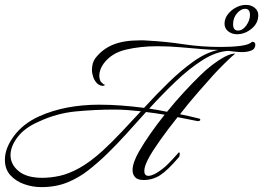

<svg xmlns="http://www.w3.org/2000/svg" viewBox="-78 -734 1076 785"><path d="M91 31Q55 31 21 19Q-13 7 -35.5 -17.5Q-58 -42 -58 -81Q-58 -128 -21 -178Q16 -228 81 -258Q137 -283 198.5 -294.5Q260 -306 326 -306Q373 -306 419 -302.5Q465 -299 511 -293Q561 -348 612 -397.5Q663 -447 713.5 -483Q764 -519 814 -530Q786 -530 745 -533.5Q704 -537 657.5 -541Q611 -545 564 -545Q496 -545 436.5 -531Q377 -517 345 -473Q336 -460 332 -448Q328 -436 328 -425Q328 -411 334 -400Q338 -396 343 -391.5Q348 -387 352 -387Q348 -383 342 -383Q335 -383 328.5 -386.5Q322 -390 318 -394Q308 -405 303 -419.5Q298 -434 298 -448Q298 -476 311 -495Q340 -533 383.5 -551Q427 -569 493 -569Q501 -569 509.5 -569Q518 -569 526 -568Q601 -564 673 -553Q745 -542 826 -542Q870 -542 905.5 -546.5Q941 -551 952 -563H954Q966 -563 966 -550Q965 -533 948.5 -527Q932 -521 912 -521Q896 -521 880.5 -523Q865 -525 855 -526Q805 -523 750.5 -488.5Q696 -454 641 -401.5Q586 -349 532 -290Q550 -287 568.5 -284Q587 -281 605 -277Q638 -318 673 -356Q708 -394 741 -426Q763 -448 789 -468Q815 -488 840 -501.5Q865 -515 884 -515Q871 -505 844 -478.5Q817 -452 794 -427Q766 -396 729.5 -354Q693 -312 658 -267Q677 -263 695.5 -259Q714 -255 733 -250Q741 -249 741 -244Q741 -242 737.5 -240Q734 -238 729 -239L648 -255Q608 -205 575.5 -159Q543 -113 529 -86Q522 -73 517 -59.5Q512 -46 512 -35Q512 -15 529 -15Q540 -15 559 -25Q588 -42 610.5 -65Q633 -88 653 -111Q657 -111 657 -105Q657 -96 653 -91Q607 -37 576.5 -17.5Q546 2 509 2Q485 2 474.5 -9.5Q464 -21 464 -38Q464 -55 471.5 -75Q479 -95 490 -114Q510 -149 537 -187.5Q564 -226 595 -265Q576 -268 557.5 -271Q539 -274 519 -276Q478 -230 438 -186Q398 -142 361 -106Q324 -70 284 -38.5Q244 -7 197 12Q150 31 91 31ZM95 -7Q129 -7 166 -15Q203 -23 246.5 -47Q290 -71 342 -118Q380 -153 419 -194.5Q458 -236 498 -279Q471 -282 443.5 -284Q416 -286 388 -286Q312 -286 232.5 -278.5Q153 -271 79 -236Q22 -211 -6.5 -173Q-35 -135 -35 -100Q-35 -62 -2 -34.5Q31 -7 95 -7ZM891 -594Q870 -594 855 -606Q840 -618 840 -637Q840 -658 853.5 -675.5Q867 -693 887 -703.5Q907 -714 928 -714Q949 -714 963.5 -702Q978 -690 978 -672Q978 -639 950.5 -616.5Q923 -594 891 -594ZM895 -609Q914 -609 929 -630Q944 -651 944 -673Q944 -698 924 -698Q907 -698 891 -679.5Q875 -661 875 -635Q875 -609 895 -609Z"/></svg>

Font: Luxurious Script
Style: Regular
Weight: 400
Designer: Robert E. Leuschke
Foundry: Robert E. Leuschke
Version: Version 1.010; ttfautohint (v1.8.3)